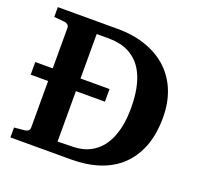

<svg xmlns="http://www.w3.org/2000/svg" viewBox="-119 -800 961 929"><g transform="rotate(20 362.0 -335.5)"><path d="M14.2 -383.8H104V-592.8Q104 -602.5 96.9 -608.4Q89.8 -614.3 81.1 -615.2L25.9 -620.1V-670.9H332Q417.5 -670.9 483.6 -647Q549.8 -623 595 -579.8Q640.1 -536.6 663.6 -476.3Q687 -416 687 -342.8Q687 -256.8 662.4 -192.6Q637.7 -128.4 592 -85.4Q546.4 -42.5 481.9 -21.2Q417.5 0 337.9 0H25.9V-50.8L81.1 -56.2Q89.8 -57.1 96.9 -62.7Q104 -68.4 104 -78.1V-318.8H14.2ZM525.9 -332Q525.9 -389.6 517.1 -432.9Q508.3 -476.1 492.9 -507.1Q477.5 -538.1 456.5 -558.6Q435.5 -579.1 411.6 -591.1Q387.7 -603 361.8 -607.9Q335.9 -612.8 310.1 -612.8H247.1V-383.8H396.5V-318.8H247.1V-59.1L330.1 -61Q351.6 -61.5 374.5 -66.9Q397.5 -72.3 419.2 -84.5Q440.9 -96.7 460.2 -116.9Q479.5 -137.2 494.1 -167.2Q508.8 -197.3 517.3 -238Q525.9 -278.8 525.9 -332Z"/></g></svg>

Font: Charis SIL Eur
Style: Bold
Weight: 700
Foundry: SIL International
Version: Version 5.000